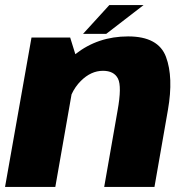

<svg xmlns="http://www.w3.org/2000/svg" viewBox="-32 -742 740 762"><path d="M-12 0H187.5L252 -367.5Q266 -398 288.5 -420.5Q329 -461 376.5 -461Q420.5 -461 436.2 -430Q452 -399 434.5 -302.5L381.5 0H581L634.5 -306Q657 -435 626.8 -516.2Q596.5 -597.5 476.5 -597.5Q356.5 -597.5 267 -527L246.5 -593H93ZM297.5 -607.5H389.5L538 -722H402Z"/></svg>

Font: Anybody Thin ExtraBold
Style: Italic
Weight: 800
Italic angle: -10°
Version: Version 1.113;gftools[0.9.25]